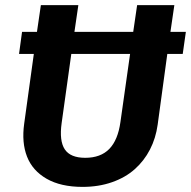

<svg xmlns="http://www.w3.org/2000/svg" viewBox="-20 -712 744 748"><path d="M704.1 -587.9 691.9 -502H631.8L594.2 -226.1Q586.9 -173.3 564.2 -129.4Q541.5 -85.4 505.1 -53Q468.8 -20.5 416.5 -2.2Q364.3 16.1 301.8 16.1Q216.8 16.1 161.6 -15.6Q106.4 -47.4 85.2 -102.1Q64 -156.7 74.2 -230L111.8 -502H54.2L65.9 -587.9H124L139.2 -691.9H285.2L270 -587.9H499L514.2 -691.9H659.2L644 -587.9ZM312 -97.2Q372.1 -97.2 405.8 -131.8Q439.5 -166.5 449.2 -236.8L486.8 -502H257.8L220.2 -232.9Q210.4 -163.1 232.4 -130.1Q254.4 -97.2 312 -97.2Z"/></svg>

Font: FiraGO SemiBold
Style: Italic
Weight: 600
Italic angle: -8°
Designer: bBox Type GmbH
Foundry: bBox Type GmbH
Version: Version 1.001;PS 001.001;hotconv 1.0.88;makeotf.lib2.5.64775